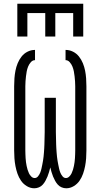

<svg xmlns="http://www.w3.org/2000/svg" viewBox="-20 -1003 540 1031"><path d="M336 8Q323 8 311 3Q299 -2 290.5 -11.5Q282 -21 276 -32Q270 -43 265 -55Q260 -67 256.5 -79.5Q253 -92 250 -104Q247 -92 243.5 -79.5Q240 -67 235 -55Q230 -43 224 -32Q218 -21 209.5 -11.5Q201 -2 189 3Q177 8 164 8Q143 8 124 -3.5Q105 -15 93 -32.5Q81 -50 74 -70Q67 -90 63 -111Q59 -132 57.5 -153Q56 -174 56 -195V-540Q56 -561 57.5 -582Q59 -603 63 -623.5Q67 -644 75 -663.5Q83 -683 96 -699.5Q109 -716 128 -725.5Q147 -735 168 -735V-680Q155 -680 145.5 -669Q136 -658 131 -645.5Q126 -633 123.5 -620Q121 -607 119.5 -593.5Q118 -580 117 -566.5Q116 -553 116 -540V-195Q116 -185 116.5 -174.5Q117 -164 117.5 -153.5Q118 -143 119.5 -132.5Q121 -122 123 -112Q125 -102 128 -92Q131 -82 135.5 -72.5Q140 -63 148 -55Q156 -47 166 -47Q177 -47 184.5 -56.5Q192 -66 196 -76Q200 -86 202.5 -97Q205 -108 207 -118.5Q209 -129 211 -140Q213 -151 214 -162Q215 -173 216 -184Q217 -195 217.5 -206Q218 -217 218.5 -228Q219 -239 219 -250Q219 -261 219.5 -272Q220 -283 220 -294V-478H280V-294Q280 -283 280.5 -272Q281 -261 281 -250Q281 -239 281.5 -228Q282 -217 282.5 -206Q283 -195 284 -184Q285 -173 286 -162Q287 -151 289 -140Q291 -129 293 -118.5Q295 -108 297.5 -97Q300 -86 304 -76Q308 -66 315.5 -56.5Q323 -47 334 -47Q344 -47 352 -55Q360 -63 364.5 -72.5Q369 -82 372 -92Q375 -102 377 -112Q379 -122 380.5 -132.5Q382 -143 382.5 -153.5Q383 -164 383.5 -174.5Q384 -185 384 -195V-540Q384 -553 383 -566.5Q382 -580 380.5 -593.5Q379 -607 376.5 -620Q374 -633 369 -645.5Q364 -658 354.5 -669Q345 -680 332 -680V-735Q353 -735 372 -725.5Q391 -716 404 -699.5Q417 -683 425 -663.5Q433 -644 437 -623.5Q441 -603 442.5 -582Q444 -561 444 -540V-195Q444 -174 442.5 -153Q441 -132 437 -111Q433 -90 426 -70Q419 -50 407 -32.5Q395 -15 376 -3.5Q357 8 336 8ZM73 -807V-983H427V-807H373V-933H277V-807H223V-933H127V-807Z"/></svg>

Font: Iosevka Term Light
Style: Regular
Weight: 300
Monospace: yes
Designer: Belleve Invis
Foundry: Belleve Invis
Version: Version 9.0.1; ttfautohint (v1.8.3)